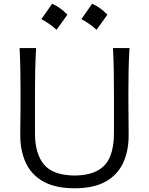

<svg xmlns="http://www.w3.org/2000/svg" viewBox="-20 -1002 802 1033"><path d="M381.6 11Q482.5 11 546.7 -24.2Q610.9 -59.5 641.5 -123.6Q672.2 -187.6 672.2 -274.6Q672.2 -296.3 671.8 -331.4Q671.5 -366.6 671.1 -409.1Q670.7 -451.7 670.7 -495.5Q670.7 -565 671.9 -623Q673 -680.9 676.8 -743.5H587.9Q591.1 -680.9 592.1 -623Q593.1 -565 593.1 -495.5V-284.6Q593.1 -212.3 573.1 -161.8Q553 -111.4 506.6 -85.1Q460.1 -58.8 381.5 -57.6Q264.1 -58.9 216.1 -117.5Q168.2 -176.1 168.2 -283.7V-495.5Q168.2 -565 169.3 -623Q170.5 -680.9 174.3 -743.5H85.4Q88.6 -680.9 89.6 -623Q90.6 -565 90.6 -495.5Q90.6 -451.7 90.3 -409.2Q89.9 -366.8 89.5 -331.7Q89.1 -296.6 89.1 -274.7Q89.1 -188.4 119.8 -124.1Q150.4 -59.8 215.1 -24.4Q279.7 11 381.6 11ZM475.3 -981.8Q460.7 -960.3 446.7 -940.1Q432.7 -920 417.9 -899.2Q439.6 -887.6 460.4 -873.1Q481.2 -858.6 499.4 -841.8Q514.7 -862.5 529.2 -882.9Q543.7 -903.2 557.9 -923.3Q535 -945.9 514.6 -960.2Q494.2 -974.4 475.3 -981.8ZM260.1 -981.8Q245.5 -960.3 231.5 -940.1Q217.5 -920 202.6 -899.2Q224.3 -887.6 245.1 -873.1Q265.9 -858.6 284.1 -841.8Q299.5 -862.5 314 -882.9Q328.5 -903.2 342.7 -923.3Q319.8 -945.9 299.3 -960.2Q278.9 -974.4 260.1 -981.8Z"/></svg>

Font: Pinar-VF
Style: Regular
Weight: 300
Designer: Amin Abedi
Version: Version 3.0